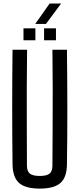

<svg xmlns="http://www.w3.org/2000/svg" viewBox="-20 -1089 462 1116"><path d="M211.1 7.2Q127.1 7.2 90.6 -25.8Q54 -58.8 52.9 -133.8Q50.9 -301.5 50.9 -466.9Q50.9 -632.4 52.9 -800H137.4Q136.2 -688.4 135.7 -575.9Q135.3 -463.4 135.8 -351Q136.4 -238.5 136.6 -126.5Q136.6 -93.9 153.4 -80.1Q170.3 -66.3 211.1 -66.3Q251.9 -66.3 268.3 -80.1Q284.7 -93.9 284.7 -126.5Q285.3 -238.5 285.9 -351Q286.4 -463.4 286.4 -575.9Q286.3 -688.4 284.7 -800H369.1Q371.2 -632.4 371.4 -466.9Q371.6 -301.5 369.1 -133.8Q368.4 -58.8 331.7 -25.8Q295 7.2 211.1 7.2ZM236.2 -855V-924.2H305.3V-855ZM116.5 -855V-924.2H185.7V-855ZM184.6 -949.8 268.5 -1068.5H335.2L247.1 -949.8Z"/></svg>

Font: Big Shoulders Text SC Thin
Style: Regular
Weight: 100
Designer: Patric King
Foundry: XO Type Co
Version: Version 2.002